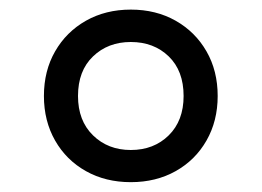

<svg xmlns="http://www.w3.org/2000/svg" viewBox="-20 -769 545 400"><path d="M252.5 -389.5Q200 -389.5 159 -412.5Q118 -435.5 94.8 -476.2Q71.5 -517 71.5 -569Q71.5 -621.5 94.8 -662Q118 -702.5 159 -725.8Q200 -749 252.5 -749Q305 -749 346 -725.8Q387 -702.5 410.2 -662Q433.5 -621.5 433.5 -569Q433.5 -517 410.2 -476.2Q387 -435.5 346 -412.5Q305 -389.5 252.5 -389.5ZM252.5 -456.5Q300.5 -456.5 331.5 -487Q362.5 -517.5 362.5 -569Q362.5 -621.5 331.5 -651.5Q300.5 -681.5 252.5 -681.5Q205 -681.5 173.8 -651.5Q142.5 -621.5 142.5 -569Q142.5 -517.5 173.8 -487Q205 -456.5 252.5 -456.5Z"/></svg>

Font: Encode Sans SemiExpanded Medium
Style: Regular
Weight: 500
Width: 6
Designer: Multiple Designers
Foundry: Impallari Type
Version: Version 3.002